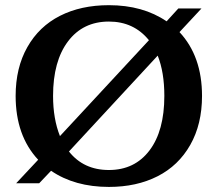

<svg xmlns="http://www.w3.org/2000/svg" viewBox="-20 -715 849 749"><path d="M43 0 128.9 -91.8Q41 -186 41 -340.8Q41 -450.7 86.7 -531.2Q132.3 -611.8 214.1 -653.3Q295.9 -694.8 404.8 -694.8Q537.6 -694.8 629.9 -631.8L675.8 -682.1H766.1L680.2 -589.8Q768.1 -495.6 768.1 -340.8Q768.1 -230.5 722.2 -149.7Q676.3 -68.8 594.5 -27.3Q512.7 14.2 404.8 14.2Q271.5 14.2 179.2 -48.8L132.8 0ZM187 -340.8Q187 -251.5 213.9 -184.1L561 -558.1Q502 -630.9 404.8 -630.9Q303.7 -630.9 245.4 -553.7Q187 -476.6 187 -340.8ZM404.8 -51.8Q505.4 -51.8 563.2 -128.2Q621.1 -204.6 621.1 -340.8Q621.1 -433.1 595.2 -498L249 -124Q306.2 -51.8 404.8 -51.8Z"/></svg>

Font: Montagu Slab 144pt Medium
Style: Regular
Weight: 500
Designer: Florian Karsten
Foundry: Florian Karsten
Version: Version 1.000